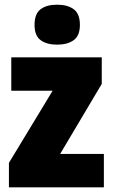

<svg xmlns="http://www.w3.org/2000/svg" viewBox="-20 -797 480 817"><path d="M422 0H18V-104L204 -411H28V-553H413V-440L236 -142H422ZM223 -777Q178 -777 152.5 -757.5Q127 -738 127 -691Q127 -645 153 -626Q179 -607 223 -607Q267 -607 293.5 -626Q320 -645 320 -691Q320 -738 294 -757.5Q268 -777 223 -777Z"/></svg>

Font: Noto Sans Display SemiCondensed Black
Style: Regular
Weight: 900
Width: 4
Designer: Monotype Design Team
Foundry: Monotype Imaging Inc.
Version: Version 1.900